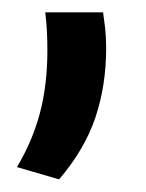

<svg xmlns="http://www.w3.org/2000/svg" viewBox="-20 -162 238 312"><path d="M53.5 -142H147.5Q149 -132 150.8 -116.8Q152.5 -101.5 152.5 -84Q152.5 -23 135 29Q117.5 81 76 129.5L7.5 109.5Q32.5 68 44.8 22Q57 -24 57 -80Q57 -96.5 56.2 -111.5Q55.5 -126.5 53.5 -142Z"/></svg>

Font: Anek Kannada Medium Medium
Style: Regular
Weight: 500
Version: Version 1.003